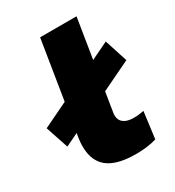

<svg xmlns="http://www.w3.org/2000/svg" viewBox="-216 -808 841 922"><g transform="rotate(-30 204.5 -347.0)"><path d="M267 11Q146 11 98 -42Q50 -95 67 -200L148 -705H350L271 -214Q268 -193 275 -177.5Q282 -162 300 -153.5Q318 -145 346 -145Q361 -145 377 -147Q393 -149 401 -151L382 -4Q356 4 327.5 7.5Q299 11 267 11ZM-1 -185 -43 -311 411 -530 452 -403Z"/></g></svg>

Font: Nunito Sans 10pt Expanded Black
Style: Italic
Weight: 900
Width: 7
Italic angle: -9°
Designer: Vernon Adams
Foundry: Vernon Adams
Version: Version 3.101;gftools[0.9.27]